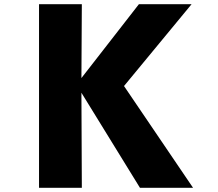

<svg xmlns="http://www.w3.org/2000/svg" viewBox="-20 -831 1040 915"><path d="M368 -389 647 64H900L571 -421L893 -811H642L368 -459L370 -811H166V64H370Z"/></svg>

Font: LINE Seed JP App_OTF ExtraBold
Style: Regular
Weight: 800
Designer: LINE & Fontrix & Fontworks
Version: Version 1.013